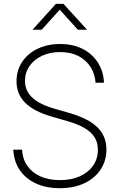

<svg xmlns="http://www.w3.org/2000/svg" viewBox="-20 -967 623 998"><path d="M291 11.2Q219.2 11.2 166 -13.7Q112.8 -38.6 82.3 -83.7Q51.8 -128.9 49.3 -189H94.7Q97.2 -140.6 121.8 -105.2Q146.5 -69.8 189.7 -50.3Q232.9 -30.8 291 -30.8Q350.6 -30.8 394.8 -50.5Q439 -70.3 463.9 -106Q488.8 -141.6 488.8 -189Q488.8 -225.1 472.2 -252.4Q455.6 -279.8 420.9 -300.5Q386.2 -321.3 330.1 -337.4L247.6 -361.3Q155.3 -388.2 110.6 -433.1Q65.9 -478 65.9 -544.4Q65.9 -601.1 95 -645Q124 -689 175.5 -713.6Q227.1 -738.3 293 -738.3Q359.9 -738.3 409.9 -712.6Q460 -687 488.8 -641.8Q517.6 -596.7 520.5 -537.1H476.6Q471.2 -608.4 421.9 -652.3Q372.6 -696.3 292 -696.3Q239.7 -696.3 198.5 -677Q157.2 -657.7 133.5 -623.8Q109.9 -589.8 109.9 -545.9Q109.9 -511.7 126.7 -484.9Q143.6 -458 177 -437.7Q210.4 -417.5 260.3 -402.8L342.3 -379.4Q389.6 -365.2 425.3 -347.4Q460.9 -329.6 484.9 -306.6Q508.8 -283.7 521 -254.6Q533.2 -225.6 533.2 -189.5Q533.2 -131.3 502.9 -85.7Q472.7 -40 418.2 -14.4Q363.8 11.2 291 11.2ZM196.8 -812.5H149.9V-813.5L270.5 -946.8H310.1L431.6 -813.5V-812.5H384.8L290.5 -916.5Z"/></svg>

Font: Inter 28pt ExtraLight
Style: Regular
Weight: 250
Designer: Rasmus Andersson
Foundry: rsms
Version: Version 4.001;git-66647c0bb